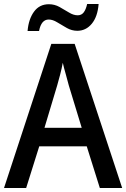

<svg xmlns="http://www.w3.org/2000/svg" viewBox="-20 -934 627 954"><path d="M476 0 411 -207H175L110 0H0L235 -716H351L587 0ZM322 -509Q317 -530 307 -564.5Q297 -599 292 -622Q287 -595 278.5 -562Q270 -529 264 -509L201 -299H386ZM117 -780Q122 -839 149 -876Q176 -913 223 -913Q251 -913 275.5 -899.5Q300 -886 322.5 -872Q345 -858 366 -858Q385 -858 396 -872.5Q407 -887 413 -914H470Q465 -851 436 -816Q407 -781 364 -781Q337 -781 312 -795Q287 -809 264.5 -823Q242 -837 222 -837Q185 -837 174 -780Z"/></svg>

Font: Noto Sans Telugu SemiCondensed Medium
Style: Regular
Weight: 500
Width: 4
Designer: Jelle Bosma - Monotype Design Team
Foundry: Monotype Imaging Inc.
Version: Version 2.005; ttfautohint (v1.8.4.7-5d5b)